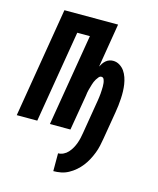

<svg xmlns="http://www.w3.org/2000/svg" viewBox="-127 -609 738 895"><g transform="rotate(15 242.0 -161.0)"><path d="M216 208V122Q229 122 241.5 116Q254 110 263.5 99.5Q273 89 280 76.5Q287 64 291.5 51.5Q296 39 299 26Q302 13 304 0Q310 -36 316 -72.5Q322 -109 328 -145Q330 -154 331 -162.5Q332 -171 333.5 -180Q335 -189 335.5 -198Q336 -207 336.5 -215.5Q337 -224 337 -232.5Q337 -241 336 -249.5Q335 -258 331.5 -266.5Q328 -275 319 -275Q312 -275 306.5 -268.5Q301 -262 297 -255.5Q293 -249 290 -242Q287 -235 285 -228Q283 -221 281 -214Q279 -207 277 -200Q275 -193 274 -186Q273 -179 272 -171L243 0H144L218 -444H157L83 0H-16L72 -530H331L296 -318Q300 -326 305.5 -334Q311 -342 318.5 -348.5Q326 -355 335 -358Q344 -361 353 -361Q370 -361 384.5 -352Q399 -343 408 -330Q417 -317 422.5 -301Q428 -285 430.5 -268.5Q433 -252 433.5 -235Q434 -218 433 -200.5Q432 -183 430 -165.5Q428 -148 425 -131L403 0Q400 18 396 36.5Q392 55 385 73Q378 91 369 108Q360 125 348 140.5Q336 156 321 169Q306 182 288.5 191.5Q271 201 252.5 204.5Q234 208 216 208Z"/></g></svg>

Font: Iosevka Curly Semibold Oblique
Style: Regular
Weight: 600
Italic angle: -9°
Monospace: yes
Designer: Belleve Invis
Foundry: Belleve Invis
Version: Version 11.1.0; ttfautohint (v1.8.3)